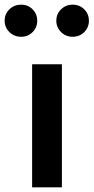

<svg xmlns="http://www.w3.org/2000/svg" viewBox="-63 -805 402 825"><path d="M28 -785Q57 -785 77 -765Q97 -745 97 -716Q97 -687 77 -667Q57 -647 28 -647Q-2 -647 -22.5 -667Q-43 -687 -43 -716Q-43 -745 -22.5 -765Q-2 -785 28 -785ZM249 -785Q279 -785 299 -765Q319 -745 319 -716Q319 -687 299 -667Q279 -647 249 -647Q220 -647 199.5 -667Q179 -687 179 -716Q179 -745 199.5 -765Q220 -785 249 -785ZM203 -529V0H75V-529Z"/></svg>

Font: FiraGO Medium
Style: Regular
Weight: 500
Designer: bBox Type
Foundry: bBox Type GmbH
Version: Version 1.001;PS 001.001;hotconv 1.0.88;makeotf.lib2.5.64775